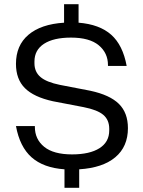

<svg xmlns="http://www.w3.org/2000/svg" viewBox="-20 -802 682 914"><path d="M287 4Q187 -3 130.5 -53Q74 -103 56 -202H146V-198Q146 -139 190.5 -103Q235 -67 323 -67Q407 -67 453.5 -96.5Q500 -126 500 -181V-189Q500 -231 472 -255Q444 -279 378 -292L232 -320Q141 -340 98.5 -382.5Q56 -425 56 -498Q56 -586 115.5 -636.5Q175 -687 285 -694V-782H354V-694Q454 -686 509.5 -636.5Q565 -587 583 -488H494V-492Q494 -550 450 -586.5Q406 -623 318 -623Q235 -623 189.5 -593.5Q144 -564 144 -509V-501Q144 -460 172.5 -435.5Q201 -411 265 -398L410 -370Q503 -350 546 -307.5Q589 -265 589 -192Q589 -104 529 -53.5Q469 -3 357 4V92H287Z"/></svg>

Font: Mozilla Text BETA
Style: Regular
Weight: 400
Designer: Studio DRAMA
Foundry: Studio DRAMA
Version: Version 0.100